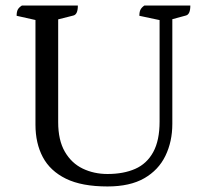

<svg xmlns="http://www.w3.org/2000/svg" viewBox="-20 -661 745 693"><path d="M368 12Q275 12 218 -16Q161 -44 134.5 -94Q108 -144 108 -211V-602L125 -585L40 -604Q40 -618 44 -626Q48 -634 59 -641H261Q261 -625 257 -616Q253 -607 245 -605L174 -587L190 -604V-220Q190 -155 214 -113.5Q238 -72 278.5 -52.5Q319 -33 368 -33Q426 -33 468 -51.5Q510 -70 533 -112Q556 -154 556 -222V-608L563 -587L483 -604Q483 -618 487 -626Q491 -634 501 -641H667Q667 -625 663 -616Q659 -607 651 -605L592 -589L602 -613V-214Q602 -150 577 -98.5Q552 -47 500.5 -17.5Q449 12 368 12Z"/></svg>

Font: Pitagon Serif
Style: Regular
Weight: 400
Designer: Travis Tran
Foundry: Pitagon
Version: Version 1.000;gftools[0.9.26]